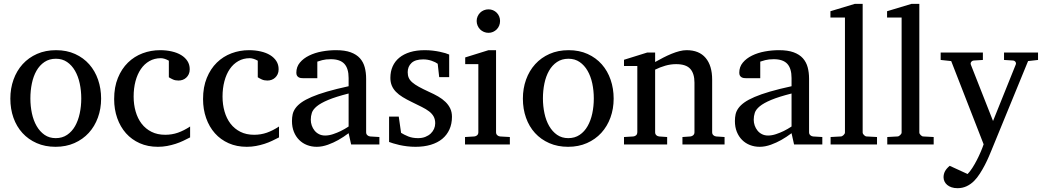

<svg xmlns="http://www.w3.org/2000/svg" viewBox="-20 -757 5469 1006"><path d="M405.8 -241.2Q405.8 -282.2 397.7 -319.8Q389.6 -357.4 373 -386.2Q356.4 -415 331.5 -432.1Q306.6 -449.2 272.9 -449.2Q238.3 -449.2 212.9 -432.1Q187.5 -415 171.1 -386.2Q154.8 -357.4 147 -319.8Q139.2 -282.2 139.2 -241.2Q139.2 -200.7 147.2 -163.1Q155.3 -125.5 171.9 -96.7Q188.5 -67.9 213.4 -50.5Q238.3 -33.2 272 -33.2Q306.2 -33.2 331.5 -50.3Q356.9 -67.4 373.3 -96.2Q389.6 -125 397.7 -162.6Q405.8 -200.2 405.8 -241.2ZM509.8 -240.2Q509.8 -187 492.9 -140.9Q476.1 -94.7 445.1 -60.8Q414.1 -26.9 369.9 -7.3Q325.7 12.2 271 12.2Q216.3 12.2 172.4 -7.1Q128.4 -26.4 97.7 -60.1Q66.9 -93.8 50.5 -139.9Q34.2 -186 34.2 -240.2Q34.2 -293.5 50.8 -339.8Q67.4 -386.2 98.6 -420.7Q129.9 -455.1 174.1 -474.6Q218.3 -494.1 273.9 -494.1Q329.6 -494.1 373.5 -474.1Q417.5 -454.1 447.8 -419.7Q478 -385.3 493.9 -339.1Q509.8 -293 509.8 -240.2Z M976.1 -37.1Q959 -28.3 940.2 -19.3Q921.4 -10.3 900.1 -3.4Q878.9 3.4 855.7 7.8Q832.5 12.2 807.1 12.2Q754.4 12.2 712.2 -6.6Q669.9 -25.4 640.1 -58.8Q610.4 -92.3 594.2 -138.2Q578.1 -184.1 578.1 -237.8Q578.1 -300.8 597.7 -348.6Q617.2 -396.5 650.4 -429Q683.6 -461.4 727.3 -477.8Q771 -494.1 818.8 -494.1Q851.6 -494.1 880.1 -487.5Q908.7 -481 929.4 -468.3Q950.2 -455.6 962.2 -437Q974.1 -418.5 974.1 -394Q974.1 -379.4 969 -368.4Q963.9 -357.4 955.6 -349.9Q947.3 -342.3 936.8 -338.6Q926.3 -335 915 -335Q898.4 -335 886.2 -340.6Q874 -346.2 864.7 -352.1V-439Q854.5 -444.8 843.5 -448.5Q832.5 -452.1 822.8 -452.1Q789.6 -452.1 762.9 -437Q736.3 -421.9 718 -395Q699.7 -368.2 689.9 -331.3Q680.2 -294.4 680.2 -251Q680.2 -209.5 690.7 -172.9Q701.2 -136.2 721.9 -109.1Q742.7 -82 773.7 -66.4Q804.7 -50.8 845.7 -50.8Q880.9 -50.8 912.4 -61.8Q943.8 -72.8 976.1 -94.2Z M1441.9 -37.1Q1424.8 -28.3 1406 -19.3Q1387.2 -10.3 1366 -3.4Q1344.7 3.4 1321.5 7.8Q1298.3 12.2 1272.9 12.2Q1220.2 12.2 1178 -6.6Q1135.7 -25.4 1106 -58.8Q1076.2 -92.3 1060.1 -138.2Q1043.9 -184.1 1043.9 -237.8Q1043.9 -300.8 1063.5 -348.6Q1083 -396.5 1116.2 -429Q1149.4 -461.4 1193.1 -477.8Q1236.8 -494.1 1284.7 -494.1Q1317.4 -494.1 1345.9 -487.5Q1374.5 -481 1395.3 -468.3Q1416 -455.6 1428 -437Q1439.9 -418.5 1439.9 -394Q1439.9 -379.4 1434.8 -368.4Q1429.7 -357.4 1421.4 -349.9Q1413.1 -342.3 1402.6 -338.6Q1392.1 -335 1380.9 -335Q1364.3 -335 1352.1 -340.6Q1339.8 -346.2 1330.6 -352.1V-439Q1320.3 -444.8 1309.3 -448.5Q1298.3 -452.1 1288.6 -452.1Q1255.4 -452.1 1228.8 -437Q1202.1 -421.9 1183.8 -395Q1165.5 -368.2 1155.8 -331.3Q1146 -294.4 1146 -251Q1146 -209.5 1156.5 -172.9Q1167 -136.2 1187.7 -109.1Q1208.5 -82 1239.5 -66.4Q1270.5 -50.8 1311.5 -50.8Q1346.7 -50.8 1378.2 -61.8Q1409.7 -72.8 1441.9 -94.2Z M1806.6 -267.1Q1739.3 -250 1699.7 -233.4Q1660.2 -216.8 1639.9 -200Q1619.6 -183.1 1614 -165.8Q1608.4 -148.4 1608.4 -129.9Q1608.4 -114.3 1613.5 -99.4Q1618.7 -84.5 1628.2 -72.8Q1637.7 -61 1651.6 -54Q1665.5 -46.9 1683.6 -46.9Q1703.6 -46.9 1725.3 -54.2Q1747.1 -61.5 1765.1 -70.3Q1786.1 -80.6 1806.6 -94.2ZM1819.8 0 1806.6 -59.1Q1780.3 -39.1 1752.4 -23.4Q1740.2 -16.6 1726.6 -10.3Q1712.9 -3.9 1698.5 1.2Q1684.1 6.3 1669.2 9.3Q1654.3 12.2 1639.6 12.2Q1612.3 12.2 1588.6 2.9Q1564.9 -6.3 1547.4 -23.9Q1529.8 -41.5 1519.8 -66.4Q1509.8 -91.3 1509.8 -123Q1509.8 -141.6 1513.4 -158.2Q1517.1 -174.8 1528.3 -190.4Q1539.6 -206.1 1559.8 -220.5Q1580.1 -234.9 1613 -249Q1646 -263.2 1693.6 -277.1Q1741.2 -291 1806.6 -305.2V-348.1Q1806.6 -398.4 1784.2 -422.6Q1761.7 -446.8 1713.4 -446.8Q1687 -446.8 1668.5 -441.9Q1649.9 -437 1642.6 -434.1V-347.2H1569.8Q1563 -347.2 1556.4 -348.1Q1549.8 -349.1 1544.4 -352.3Q1539.1 -355.5 1535.9 -361.1Q1532.7 -366.7 1532.7 -376Q1532.7 -406.7 1551.3 -429Q1569.8 -451.2 1599.6 -465.8Q1629.4 -480.5 1666.5 -487.3Q1703.6 -494.1 1740.7 -494.1Q1787.1 -494.1 1817.6 -482.9Q1848.1 -471.7 1866 -451.7Q1883.8 -431.6 1891.1 -404.3Q1898.4 -377 1898.4 -344.2V-64Q1898.4 -54.7 1904.5 -48.8Q1910.6 -43 1919.4 -42L1967.8 -39.1V0Z M2348.1 -145Q2348.1 -108.4 2335 -79.1Q2321.8 -49.8 2297.4 -29.5Q2272.9 -9.3 2237.3 1.5Q2201.7 12.2 2157.2 12.2Q2134.3 12.2 2112.5 9.5Q2090.8 6.8 2072.5 2.7Q2054.2 -1.5 2040 -5.9Q2025.9 -10.3 2018.6 -13.2V-146H2069.3L2081.5 -61Q2096.7 -51.3 2118.9 -42.2Q2141.1 -33.2 2170.4 -33.2Q2191.9 -33.2 2208.5 -39.8Q2225.1 -46.4 2236.6 -57.1Q2248 -67.9 2254.2 -81.8Q2260.3 -95.7 2260.3 -110.8Q2260.3 -131.8 2252 -146.7Q2243.7 -161.6 2228 -173.6Q2212.4 -185.5 2189.7 -196.8Q2167 -208 2138.2 -222.2Q2110.8 -235.4 2089.8 -248.3Q2068.8 -261.2 2054.4 -276.1Q2040 -291 2032.7 -308.8Q2025.4 -326.7 2025.4 -349.1Q2025.4 -382.3 2037.4 -409.2Q2049.3 -436 2072.3 -454.8Q2095.2 -473.6 2128.7 -483.9Q2162.1 -494.1 2205.6 -494.1Q2227.5 -494.1 2247.6 -491.7Q2267.6 -489.3 2284.2 -485.8Q2300.8 -482.4 2313.5 -478.5Q2326.2 -474.6 2333.5 -471.2V-353H2281.2L2273.4 -422.9Q2262.7 -431.2 2241.7 -438.5Q2220.7 -445.8 2197.3 -445.8Q2155.8 -445.8 2136 -427Q2116.2 -408.2 2116.2 -378.9Q2116.2 -361.8 2121.8 -349.1Q2127.4 -336.4 2140.4 -325.2Q2153.3 -314 2174.6 -302.2Q2195.8 -290.5 2227.5 -275.9Q2253.9 -264.2 2275.9 -251.5Q2297.9 -238.8 2314 -223.1Q2330.1 -207.5 2339.1 -188.5Q2348.1 -169.4 2348.1 -145Z M2416.5 0V-39.1L2465.3 -42Q2474.6 -43 2480.5 -48.8Q2486.3 -54.7 2486.3 -64V-420.9H2417.5V-456.1L2539.6 -494.1H2579.1V-64Q2579.1 -54.7 2585.2 -48.8Q2591.3 -43 2600.1 -42L2651.4 -39.1V0ZM2600.1 -647Q2600.1 -634.3 2595.5 -622.8Q2590.8 -611.3 2582.5 -603Q2574.2 -594.7 2563.2 -589.8Q2552.2 -585 2539.6 -585Q2526.9 -585 2515.4 -589.8Q2503.9 -594.7 2495.6 -603Q2487.3 -611.3 2482.4 -622.8Q2477.5 -634.3 2477.5 -647Q2477.5 -659.7 2482.4 -670.9Q2487.3 -682.1 2495.6 -690.4Q2503.9 -698.7 2515.4 -703.4Q2526.9 -708 2539.6 -708Q2552.2 -708 2563.2 -703.4Q2574.2 -698.7 2582.5 -690.4Q2590.8 -682.1 2595.5 -670.9Q2600.1 -659.7 2600.1 -647Z M3091.3 -241.2Q3091.3 -282.2 3083.3 -319.8Q3075.2 -357.4 3058.6 -386.2Q3042 -415 3017.1 -432.1Q2992.2 -449.2 2958.5 -449.2Q2923.8 -449.2 2898.4 -432.1Q2873 -415 2856.7 -386.2Q2840.3 -357.4 2832.5 -319.8Q2824.7 -282.2 2824.7 -241.2Q2824.7 -200.7 2832.8 -163.1Q2840.8 -125.5 2857.4 -96.7Q2874 -67.9 2898.9 -50.5Q2923.8 -33.2 2957.5 -33.2Q2991.7 -33.2 3017.1 -50.3Q3042.5 -67.4 3058.8 -96.2Q3075.2 -125 3083.3 -162.6Q3091.3 -200.2 3091.3 -241.2ZM3195.3 -240.2Q3195.3 -187 3178.5 -140.9Q3161.6 -94.7 3130.6 -60.8Q3099.6 -26.9 3055.4 -7.3Q3011.2 12.2 2956.5 12.2Q2901.9 12.2 2857.9 -7.1Q2814 -26.4 2783.2 -60.1Q2752.4 -93.8 2736.1 -139.9Q2719.7 -186 2719.7 -240.2Q2719.7 -293.5 2736.3 -339.8Q2752.9 -386.2 2784.2 -420.7Q2815.4 -455.1 2859.6 -474.6Q2903.8 -494.1 2959.5 -494.1Q3015.1 -494.1 3059.1 -474.1Q3103 -454.1 3133.3 -419.7Q3163.6 -385.3 3179.4 -339.1Q3195.3 -293 3195.3 -240.2Z M3555.7 0V-39.1L3597.7 -42Q3606.4 -43 3612.5 -48.8Q3618.7 -54.7 3618.7 -64V-324.2Q3618.7 -371.6 3596.7 -396.2Q3574.7 -420.9 3522.5 -420.9Q3493.7 -420.9 3465.8 -412.8Q3438 -404.8 3412.6 -392.1V-64Q3412.6 -54.7 3418.5 -48.8Q3424.3 -43 3433.6 -42L3475.6 -39.1V0H3249.5V-39.1L3298.3 -42Q3307.6 -43 3313.5 -48.8Q3319.3 -54.7 3319.3 -64V-411.1H3249.5V-443.8L3371.6 -481.9H3412.6V-432.1Q3433.6 -443.8 3455.3 -455.1Q3477.1 -466.3 3498.5 -475.1Q3520 -483.9 3540 -489Q3560.1 -494.1 3577.6 -494.1Q3643.1 -494.1 3677.2 -453.6Q3711.4 -413.1 3711.4 -339.8V-64Q3711.4 -54.7 3717.5 -48.8Q3723.6 -43 3732.4 -42L3776.4 -39.1V0Z M4127.4 -267.1Q4060.1 -250 4020.5 -233.4Q3981 -216.8 3960.7 -200Q3940.4 -183.1 3934.8 -165.8Q3929.2 -148.4 3929.2 -129.9Q3929.2 -114.3 3934.3 -99.4Q3939.5 -84.5 3949 -72.8Q3958.5 -61 3972.4 -54Q3986.3 -46.9 4004.4 -46.9Q4024.4 -46.9 4046.1 -54.2Q4067.9 -61.5 4085.9 -70.3Q4106.9 -80.6 4127.4 -94.2ZM4140.6 0 4127.4 -59.1Q4101.1 -39.1 4073.2 -23.4Q4061 -16.6 4047.4 -10.3Q4033.7 -3.9 4019.3 1.2Q4004.9 6.3 3990 9.3Q3975.1 12.2 3960.4 12.2Q3933.1 12.2 3909.4 2.9Q3885.7 -6.3 3868.2 -23.9Q3850.6 -41.5 3840.6 -66.4Q3830.6 -91.3 3830.6 -123Q3830.6 -141.6 3834.2 -158.2Q3837.9 -174.8 3849.1 -190.4Q3860.4 -206.1 3880.6 -220.5Q3900.9 -234.9 3933.8 -249Q3966.8 -263.2 4014.4 -277.1Q4062 -291 4127.4 -305.2V-348.1Q4127.4 -398.4 4105 -422.6Q4082.5 -446.8 4034.2 -446.8Q4007.8 -446.8 3989.3 -441.9Q3970.7 -437 3963.4 -434.1V-347.2H3890.6Q3883.8 -347.2 3877.2 -348.1Q3870.6 -349.1 3865.2 -352.3Q3859.9 -355.5 3856.7 -361.1Q3853.5 -366.7 3853.5 -376Q3853.5 -406.7 3872.1 -429Q3890.6 -451.2 3920.4 -465.8Q3950.2 -480.5 3987.3 -487.3Q4024.4 -494.1 4061.5 -494.1Q4107.9 -494.1 4138.4 -482.9Q4168.9 -471.7 4186.8 -451.7Q4204.6 -431.6 4211.9 -404.3Q4219.2 -377 4219.2 -344.2V-64Q4219.2 -54.7 4225.3 -48.8Q4231.4 -43 4240.2 -42L4288.6 -39.1V0Z M4332 0V-39.1L4385.3 -42Q4392.1 -42 4399.7 -49.1Q4407.2 -56.2 4407.2 -63V-665H4331.1V-698.2L4459 -736.8H4500V-63Q4500 -56.2 4507.1 -49.1Q4514.2 -42 4521 -42L4575.2 -39.1V0Z M4628.9 0V-39.1L4682.1 -42Q4689 -42 4696.5 -49.1Q4704.1 -56.2 4704.1 -63V-665H4627.9V-698.2L4755.9 -736.8H4796.9V-63Q4796.9 -56.2 4804 -49.1Q4811 -42 4817.9 -42L4872.1 -39.1V0Z M5366.7 -437 5174.8 30.8Q5169.9 43 5161.1 63.5Q5152.3 84 5140.4 107.2Q5128.4 130.4 5114 152.8Q5099.6 175.3 5084 190.9Q5065.9 209 5044.2 219Q5022.5 229 4997.1 229Q4979.5 229 4965.8 224.4Q4952.1 219.7 4942.9 211.9Q4933.6 204.1 4928.7 193.6Q4923.8 183.1 4923.8 171.9Q4923.8 154.8 4931.4 140.4Q4939 126 4956.1 111.8L5049.8 154.8Q5062 142.6 5074.7 122.8Q5087.4 103 5098.6 81.1Q5109.9 59.1 5119.1 37.4Q5128.4 15.6 5133.8 -1L4963.9 -437L4908.7 -442.9V-481.9H5129.9V-442.9L5082 -439.9Q5073.7 -439 5068.8 -432.6Q5064 -426.3 5066.9 -418L5183.1 -123L5301.8 -418Q5305.2 -425.8 5300.8 -432.4Q5296.4 -439 5288.1 -439.9L5240.7 -442.9V-481.9H5418.9V-442.9Z"/></svg>

Font: BabelStone Ogham Lithic
Style: Regular
Weight: 400
Designer: Andrew West
Foundry: BabelStone
Version: Version 1.02 March 14, 2022